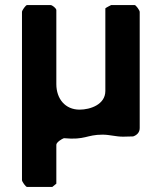

<svg xmlns="http://www.w3.org/2000/svg" viewBox="-20 -540 655 760"><path d="M397 -507V-180C397 -126 337 -106 295 -106C238 -106 203 -149 203 -207V-500C203 -507 187 -520 180 -520H87C82 -520 67 -499 67 -493V173C67 179 82 200 87 200H187L203 187V33C203 23 226 9 233 7C318 15 322 -7 386 -7C414 -7 438 1 467 1C473 1 501 0 507 0C522 -5 533 -16 533 -33V-493C533 -499 518 -520 513 -520H420C416 -518 400 -510 397 -507Z"/></svg>

Font: Asimov Print
Style: C
Weight: 500
Designer: Google
Version: Version 2.000980: 2014